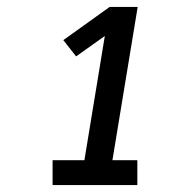

<svg xmlns="http://www.w3.org/2000/svg" viewBox="-20 -858 540 555"><path d="M132 -323V-395H224L283 -754L200 -695L163 -742L297 -838H378L305 -395H377V-323Z"/></svg>

Font: Iosevka SS04 Medium Oblique
Style: Regular
Weight: 500
Italic angle: -9°
Monospace: yes
Designer: Belleve Invis
Foundry: Belleve Invis
Version: Version 19.0.0; ttfautohint (v1.8.4)